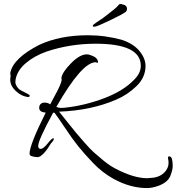

<svg xmlns="http://www.w3.org/2000/svg" viewBox="-20 -760 897 975"><path d="M34 -373Q32 -386 32 -389Q46 -464 179 -532Q284 -581 427 -581Q515 -581 601 -557Q659 -537 689 -500Q719 -463 719 -425Q719 -367 673 -322.5Q627 -278 570 -254Q443 -199 280 -193Q293 -177 322 -140.5Q351 -104 366 -86Q381 -68 409.5 -35.5Q438 -3 457.5 14.5Q477 32 507 56.5Q537 81 564 95Q658 145 728 145L762 142Q796 136 816 114.5Q836 93 836 67Q836 57 833.5 45.5Q831 34 840 34Q850 35 853.5 48.5Q857 62 857 82Q857 102 847 128Q836 164 786 183Q754 195 726 195Q642 195 556 148Q499 116 453.5 68.5Q408 21 377.5 -17Q347 -55 309.5 -111.5Q272 -168 257 -187L250 -188Q174 -48 174 -19Q174 -4 187 -4Q200 -4 222 -31.5Q244 -59 252 -58Q258 -52 239 -32Q237 -30 232 -21.5Q227 -13 223.5 -8Q220 -3 214 5Q208 13 203 18Q198 23 192 28Q180 38 171 38Q162 38 146 34.5Q130 31 130 21Q130 -24 212 -188Q179 -191 179 -212Q179 -216 180 -222Q187 -239 205.5 -239Q224 -239 235 -230Q243 -246 254 -266Q293 -336 293 -355Q293 -360 292 -365Q296 -393 340.5 -438.5Q385 -484 421 -484Q433 -484 453 -475Q473 -466 477 -450Q478 -443 477.5 -441.5Q477 -440 472 -442Q467 -444 466 -444Q396 -444 266 -217Q278 -212 289.5 -212Q301 -212 309 -213Q411 -224 508.5 -261Q606 -298 660 -354Q695 -388 695 -426Q695 -538 466 -538Q335 -538 216 -498Q154 -476 110.5 -439Q67 -402 59 -355Q58 -350 58 -342Q58 -334 64.5 -322.5Q71 -311 80 -305Q89 -299 105.5 -291Q122 -283 127.5 -279Q133 -275 130 -270.5Q127 -266 117 -268Q86 -273 59 -299Q32 -325 32 -355Q32 -364 34 -373ZM585 -738Q591 -740 594 -740L614 -734Q625 -727 625 -716Q625 -705 620 -702L619 -700Q602 -687 537 -656Q472 -625 461.5 -624.5Q451 -624 451 -627.5Q451 -631 453 -633.5Q455 -636 466.5 -644Q478 -652 492 -661Q506 -670 511 -674.5Q516 -679 545 -701Q574 -723 585 -738Z"/></svg>

Font: Allura
Style: Regular
Weight: 400
Designer: Robert E. Leuschke
Foundry: Robert E. Leuschke
Version: Version 1.004